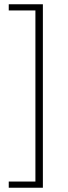

<svg xmlns="http://www.w3.org/2000/svg" viewBox="-20 -728 319 900"><path d="M21 152V123H146V-679H21V-708H181V152Z"/></svg>

Font: CV Source Sans Light
Style: Regular
Weight: 300
Designer: Paul D. Hunt
Foundry: Adobe Systems Incorporated
Version: Version 3.001